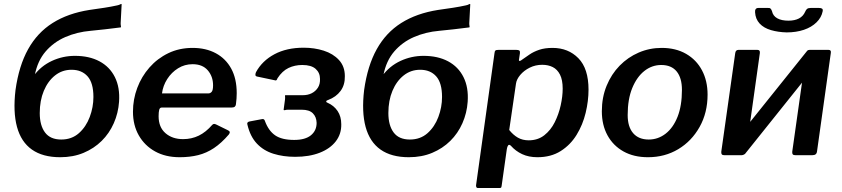

<svg xmlns="http://www.w3.org/2000/svg" viewBox="-20 -781 4235 966"><path d="M283 10Q195 10 140.5 -28.5Q86 -67 65.5 -142.5Q45 -218 58 -328L101 -400H150Q186 -449 241 -474.5Q296 -500 357 -500Q429 -500 480.5 -472.5Q532 -445 558 -393Q584 -341 579 -269Q575 -212 552.5 -161Q530 -110 491.5 -72Q453 -34 400.5 -12Q348 10 283 10ZM288 -79Q341 -79 377 -111Q413 -143 431.5 -192.5Q450 -242 450 -293Q450 -364 420.5 -397Q391 -430 340 -430Q293 -430 257 -401.5Q221 -373 200.5 -324Q180 -275 180 -212Q180 -150 206.5 -114.5Q233 -79 288 -79ZM142 -327 58 -328Q75 -450 121.5 -533.5Q168 -617 245 -665.5Q322 -714 430 -731Q473 -737 505.5 -742Q538 -747 570 -754Q580 -756 585.5 -759.5Q591 -763 592 -759L587 -664Q587 -655 588.5 -649Q590 -643 586 -643Q540 -637 508 -633.5Q476 -630 436 -626Q367 -620 308.5 -594.5Q250 -569 209.5 -522Q169 -475 155 -403Z M884 10Q813 10 760.5 -19Q708 -48 678.5 -99.5Q649 -151 649 -219Q649 -281 670.5 -338.5Q692 -396 732 -441.5Q772 -487 827 -513.5Q882 -540 949 -540Q1016 -540 1066 -513Q1116 -486 1143.5 -435.5Q1171 -385 1171 -312Q1171 -299 1170 -285Q1169 -271 1167 -256Q1166 -248 1161 -244Q1156 -240 1145 -240H794Q784 -240 781 -228.5Q778 -217 778 -196Q778 -141 812.5 -111Q847 -81 901 -81Q944 -81 980 -98.5Q1016 -116 1048 -153Q1053 -158 1058 -157.5Q1063 -157 1069 -154L1126 -126Q1143 -119 1131 -104Q1094 -61 1056.5 -36Q1019 -11 977 -0.5Q935 10 884 10ZM1028 -311Q1038 -311 1045 -319Q1052 -327 1052 -352Q1052 -396 1025.5 -427Q999 -458 949 -458Q909 -458 876 -437.5Q843 -417 821.5 -383.5Q800 -350 795 -311Z M1465 8Q1405 8 1355.5 -7.5Q1306 -23 1272.5 -58.5Q1239 -94 1225 -153Q1220 -167 1236 -170L1300 -182Q1310 -183 1313 -172Q1331 -123 1364.5 -100Q1398 -77 1460 -77Q1516 -77 1544.5 -100.5Q1573 -124 1573 -163Q1572 -193 1554 -211Q1536 -229 1498 -229H1430Q1420 -229 1414 -227Q1408 -225 1407 -229L1414 -281Q1415 -291 1414 -296.5Q1413 -302 1416 -302H1503Q1529 -302 1548.5 -312Q1568 -322 1579.5 -340Q1591 -358 1590 -384Q1590 -415 1568 -434.5Q1546 -454 1501 -454Q1463 -454 1431.5 -439Q1400 -424 1376 -387Q1372 -373 1363 -377L1273 -396Q1265 -398 1265 -404.5Q1265 -411 1268 -418Q1299 -475 1360.5 -508Q1422 -541 1508 -541Q1562 -541 1609 -526Q1656 -511 1685.5 -479Q1715 -447 1715 -398Q1716 -354 1693.5 -323.5Q1671 -293 1631 -278Q1623 -276 1621.5 -271.5Q1620 -267 1628 -264Q1660 -250 1678.5 -222.5Q1697 -195 1697 -156Q1698 -107 1669.5 -70Q1641 -33 1588.5 -12.5Q1536 8 1465 8Z M2037 10Q1949 10 1894.5 -28.5Q1840 -67 1819.5 -142.5Q1799 -218 1812 -328L1855 -400H1904Q1940 -449 1995 -474.5Q2050 -500 2111 -500Q2183 -500 2234.5 -472.5Q2286 -445 2312 -393Q2338 -341 2333 -269Q2329 -212 2306.5 -161Q2284 -110 2245.5 -72Q2207 -34 2154.5 -12Q2102 10 2037 10ZM2042 -79Q2095 -79 2131 -111Q2167 -143 2185.5 -192.5Q2204 -242 2204 -293Q2204 -364 2174.5 -397Q2145 -430 2094 -430Q2047 -430 2011 -401.5Q1975 -373 1954.5 -324Q1934 -275 1934 -212Q1934 -150 1960.5 -114.5Q1987 -79 2042 -79ZM1896 -327 1812 -328Q1829 -450 1875.5 -533.5Q1922 -617 1999 -665.5Q2076 -714 2184 -731Q2227 -737 2259.5 -742Q2292 -747 2324 -754Q2334 -756 2339.5 -759.5Q2345 -763 2346 -759L2341 -664Q2341 -655 2342.5 -649Q2344 -643 2340 -643Q2294 -637 2262 -633.5Q2230 -630 2190 -626Q2121 -620 2062.5 -594.5Q2004 -569 1963.5 -522Q1923 -475 1909 -403Z M2385 165Q2378 165 2376 159Q2374 153 2376 145L2468 -514Q2469 -524 2472.5 -527Q2476 -530 2488 -530H2578Q2588 -530 2592.5 -527Q2597 -524 2596 -514L2591 -480Q2590 -474 2595 -474.5Q2600 -475 2607 -481Q2624 -493 2644.5 -507Q2665 -521 2693 -530.5Q2721 -540 2760 -540Q2839 -540 2890 -488Q2941 -436 2941 -330Q2941 -273 2926.5 -213Q2912 -153 2881 -102.5Q2850 -52 2801 -21Q2752 10 2684 10Q2640 10 2607 -5.5Q2574 -21 2551 -47Q2542 -56 2537 -50Q2532 -44 2530 -31L2504 153Q2503 161 2501 163Q2499 165 2492 165H2385ZM2640 -75Q2686 -75 2718.5 -100.5Q2751 -126 2771 -166Q2791 -206 2801 -251Q2811 -296 2811 -335Q2811 -379 2797.5 -405.5Q2784 -432 2761 -443.5Q2738 -455 2708 -455Q2674 -455 2645 -440.5Q2616 -426 2597.5 -404Q2579 -382 2576 -360L2542 -127Q2562 -102 2585.5 -88.5Q2609 -75 2640 -75Z M3240 10Q3169 10 3117 -19Q3065 -48 3036.5 -100Q3008 -152 3008 -221Q3008 -291 3032 -349.5Q3056 -408 3097.5 -450.5Q3139 -493 3193.5 -516.5Q3248 -540 3309 -540Q3380 -540 3432 -510Q3484 -480 3512 -427Q3540 -374 3540 -305Q3540 -214 3500 -142.5Q3460 -71 3392.5 -30.5Q3325 10 3240 10ZM3244 -79Q3291 -79 3329 -108.5Q3367 -138 3389 -193.5Q3411 -249 3411 -329Q3411 -389 3384.5 -421.5Q3358 -454 3307 -454Q3260 -454 3222 -424Q3184 -394 3161 -338Q3138 -282 3138 -202Q3138 -143 3165.5 -111Q3193 -79 3244 -79Z M3803 -514 3734 -22Q3731 0 3708 0H3626Q3615 0 3611.5 -4.5Q3608 -9 3609 -18L3679 -513Q3681 -530 3695 -530H3791Q3805 -530 3803 -514ZM4160 -514 4091 -22Q4090 -10 4084 -5Q4078 0 4065 0H3984Q3972 0 3968.5 -4.5Q3965 -9 3966 -18L4036 -513Q4038 -530 4053 -530H4149Q4163 -530 4160 -514ZM4040 -524 4103 -475 3727 -5 3664 -55ZM3938 -618Q3895 -619 3859 -629.5Q3823 -640 3802 -662.5Q3781 -685 3779 -719Q3778 -729 3782 -735Q3786 -741 3796 -741H3842Q3852 -742 3856.5 -738Q3861 -734 3864 -725Q3869 -701 3890.5 -689Q3912 -677 3947 -677Q3978 -677 3999.5 -688Q4021 -699 4031 -722Q4035 -732 4041 -736.5Q4047 -741 4059 -741H4100Q4111 -741 4116 -737.5Q4121 -734 4119 -724Q4113 -693 4088 -668.5Q4063 -644 4024.5 -631Q3986 -618 3938 -618Z"/></svg>

Font: Libre Franklin SemiBold
Style: Italic
Weight: 600
Italic angle: -8°
Designer: Pablo Impallari, Rodrigo Fuenzalida, Nhung Nguyen
Foundry: Impallari Type
Version: Version 3.000